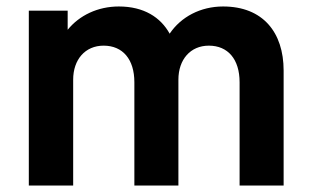

<svg xmlns="http://www.w3.org/2000/svg" viewBox="-20 -573 956 593"><path d="M206 0V-327C206 -389 243 -432 300 -432C359 -432 395 -390 395 -319V0H531V-327C531 -389 568 -432 625 -432C684 -432 720 -390 720 -319V0H856V-355C856 -473 792 -553 669 -553C599.5 -553 539 -521 504 -469C476 -519.5 424.5 -553 347 -553C282 -553 225 -525.5 189 -481V-540H69V0Z"/></svg>

Font: Manrope ExtraBold
Style: Regular
Weight: 800
Designer: Mikhail Sharanda
Foundry: Mikhail Sharanda
Version: Version 4.505